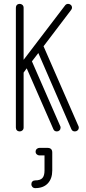

<svg xmlns="http://www.w3.org/2000/svg" viewBox="-20 -679 444 992"><path d="M102 -20Q102 -11 96 -5.5Q90 0 82 0Q73 0 67.5 -5.5Q62 -11 62 -20V-639Q62 -648 67.5 -653.5Q73 -659 82 -659Q90 -659 96 -653.5Q102 -648 102 -639V-370L317 -652Q323 -659 332 -659Q340 -659 346 -653.5Q352 -648 352 -639Q352 -633 347 -627L205 -440L385 -28Q387 -25 387 -20Q387 -11 381 -5.5Q375 0 367 0Q354 0 349 -11L178 -405L145 -362L291 -28Q293 -25 293 -20Q293 -11 287.5 -5.5Q282 0 274 0Q261 0 256 -11L118 -326L102 -304ZM162 293Q153 293 147.5 287Q142 281 142 273Q142 264 147.5 258.5Q153 253 162 253Q188 253 199 241Q210 229 210 202V124H184Q176 124 170 118.5Q164 113 164 105Q164 96 170 90.5Q176 85 184 85H225Q250 85 250 109V202Q250 244 227 268.5Q204 293 162 293Z"/></svg>

Font: Libertine Sup Light
Style: Regular
Weight: 300
Designer: Bastien Sozeau
Foundry: NBR — Bastien Sozeau
Version: Version 2.003; ttfautohint (v1.8.4.7-5d5b);gftools[0.9.33]